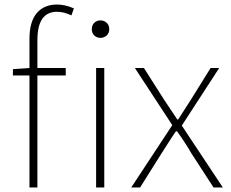

<svg xmlns="http://www.w3.org/2000/svg" viewBox="-20 -827 1018 847"><path d="M110 -527V-655Q110 -731 142 -769Q174 -807 232 -807Q267 -807 306 -790L295 -759Q263 -775 231 -775Q145 -775 145 -650V-527H270V-494H145V0H110V-494H37V-522ZM404 0V-527H440V0ZM462 -698Q462 -681 450.5 -670.5Q439 -660 423 -660Q407 -660 396 -670.5Q385 -681 385 -698Q385 -716 396 -726.5Q407 -737 423 -737Q439 -737 450.5 -726.5Q462 -716 462 -698Z M559 0 740 -275 575 -527H615L704 -387L762 -300H766Q811 -371 822 -387L909 -527H947L782 -273L963 0H922L824 -151Q799 -195 761 -248H756Q744 -231 693 -151L598 0Z"/></svg>

Font: Noto Sans Korean Thin
Style: Regular
Weight: 250
Designer: Ryoko NISHIZUKA  (kana & ideographs); Paul D. Hunt (Latin, Greek & Cyrillic); Wenlong ZHANG  (bopomofo); Sandoll Communi
Foundry: Adobe Systems Incorporated
Version: Version 1.0001;PS 1;hotconv 1.0.78;makeotf.lib2.5.61930